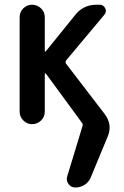

<svg xmlns="http://www.w3.org/2000/svg" viewBox="-20 -540 540 835"><path d="M65.4 -54.7V-464.8Q65.4 -488.3 81.5 -503.9Q97.7 -519.5 119.6 -519.5Q141.6 -519.5 158.2 -503.9Q174.8 -488.3 174.8 -464.8V-318.4Q174.8 -316.4 176.3 -315.9Q177.7 -315.4 179.7 -317.4L307.6 -475.6Q342.8 -519.5 400.4 -519.5H413.1Q429.7 -519.5 437.5 -504.4Q445.3 -489.3 433.6 -475.6L267.6 -277.3Q262.7 -270.5 267.6 -262.7L434.6 -44.9Q469.7 1 449.2 51.8L376 228.5Q368.2 250 349.6 262.7Q331.1 275.4 307.6 275.4Q289.1 275.4 277.8 260.3Q266.6 245.1 272.5 226.6L338.9 7.8Q341.8 1 335.9 -6.8L179.7 -219.7Q177.7 -221.7 176.3 -220.7Q174.8 -219.7 174.8 -217.8V-54.7Q174.8 -31.2 158.2 -15.6Q141.6 0 119.6 0Q97.7 0 81.5 -16.1Q65.4 -32.2 65.4 -54.7Z"/></svg>

Font: Rounded Mgen+ 1mn medium
Style: Regular
Weight: 500
Designer: [Source Han Sans]
Ryoko NISHIZUKA  (kana & ideographs); Paul D. Hunt (Latin, Greek & Cyrillic); Wenlong ZHANG  (bopomofo
Version: Version 1.059.20150602